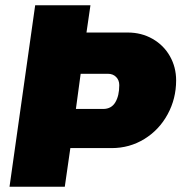

<svg xmlns="http://www.w3.org/2000/svg" viewBox="-20 -706 686 726"><path d="M646 -402Q646 -333 614 -274Q582 -215 526 -180.5Q470 -146 402 -146H246L225 0H16L113 -686H322L307 -583H463Q515 -583 557 -559Q599 -535 622.5 -493.5Q646 -452 646 -402ZM285 -427 267 -294H370Q401 -294 416 -319Q431 -344 431 -384Q431 -403 419 -415Q407 -427 388 -427Z"/></svg>

Font: Chivo Black Italic
Style: Regular
Weight: 900
Italic angle: -8.05°
Designer: Hector Gatti
Foundry: Omnibus-Type
Version: Version 1.007